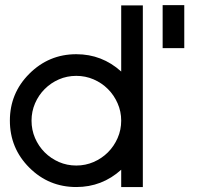

<svg xmlns="http://www.w3.org/2000/svg" viewBox="-20 -736 789 758"><path d="M281.2 2.4Q172.4 2.4 95.7 -74.2Q19 -150.9 19 -259.8Q19 -368.2 95.7 -444.8Q172.9 -522 281.2 -522Q382.8 -522 458.5 -453.6V-714.8H543.9V2.4H458.5V-65.9Q382.8 2.4 281.2 2.4ZM281.2 -82.5Q317.4 -82.5 349.6 -96.4Q381.8 -110.4 406 -134.5Q430.2 -158.7 444.3 -190.9Q458.5 -223.1 458.5 -259.8Q458.5 -295.9 444.3 -328.1Q430.2 -360.4 406 -384.5Q381.8 -408.7 349.6 -422.6Q317.4 -436.5 281.2 -436.5Q244.6 -436.5 212.6 -422.6Q180.7 -408.7 156.5 -384.5Q132.3 -360.4 118.4 -328.1Q104.5 -295.9 104.5 -259.8Q104.5 -223.1 118.4 -190.9Q132.3 -158.7 156.5 -134.5Q180.7 -110.4 212.6 -96.4Q244.6 -82.5 281.2 -82.5ZM622.1 -545.9V-715.8H707.5V-545.9Z"/></svg>

Font: Proletarsk
Style: Regular
Weight: 400
Designer: Peter Wiegel, original typeface by Carl Albert Fahrenwaldt 1901
Foundry: Peter Wiegel
Version: Version 1.000 2010 initial release